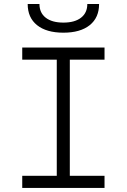

<svg xmlns="http://www.w3.org/2000/svg" viewBox="-20 -928 626 948"><path d="M89.8 0V-60.1H260.3V-633.3H89.8V-693.4H496.1V-633.3H324.7V-60.1H496.1V0ZM293 -766.6Q209.5 -766.6 163.1 -803.7Q116.7 -840.8 116.7 -908.2H174.8Q174.8 -864.7 205.8 -840.6Q236.8 -816.4 293 -816.4Q349.1 -816.4 380.1 -840.6Q411.1 -864.7 411.1 -908.2H469.2Q469.2 -840.8 422.9 -803.7Q376.5 -766.6 293 -766.6Z"/></svg>

Font: CaskaydiaCove NFP Light
Style: Regular
Weight: 300
Designer: Aaron Bell
Foundry: Saja Typeworks
Version: Version 2111.001; VTT 6.35;Nerd Fonts 3.1.1